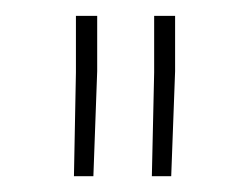

<svg xmlns="http://www.w3.org/2000/svg" viewBox="-20 -770 294 242"><path d="M102.5 -750V-680.2L97.7 -547.9H73.2L75.7 -678.7V-750ZM200.7 -750V-680.2L195.8 -547.9H171.4L174.3 -678.7V-750Z"/></svg>

Font: Vazirmatn RD UI Thin
Style: Regular
Weight: 100
Designer: Saber Rastikerdar
Foundry: Saber Rastikerdar
Version: Version 33.003